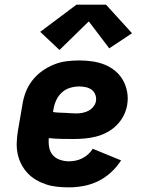

<svg xmlns="http://www.w3.org/2000/svg" viewBox="-20 -798 640 826"><path d="M277 8Q251 8 226.5 5.5Q202 3 179 -4.5Q156 -12 135.5 -24Q115 -36 99 -53Q83 -70 72 -91Q61 -112 56 -136Q51 -160 52 -185Q53 -210 57 -235L76 -345Q80 -373 90 -400Q100 -427 118 -450.5Q136 -474 160 -491.5Q184 -509 211 -520Q238 -531 266 -534.5Q294 -538 321 -538Q349 -538 377 -534Q405 -530 430 -520Q455 -510 475.5 -493Q496 -476 509 -453Q522 -430 527 -402.5Q532 -375 527 -346Q523 -322 511 -299Q499 -276 480.5 -258Q462 -240 439 -228Q416 -216 391.5 -210Q367 -204 343 -202Q319 -200 295 -200Q269 -200 242.5 -200.5Q216 -201 190 -204Q188 -184 191.5 -164.5Q195 -145 207 -131Q219 -117 238 -110.5Q257 -104 277 -104Q291 -104 305.5 -107Q320 -110 334 -117Q348 -124 359.5 -134.5Q371 -145 379 -158L501 -108Q483 -80 457.5 -56.5Q432 -33 402 -18.5Q372 -4 340 2Q308 8 277 8ZM308 -310Q321 -310 334.5 -312.5Q348 -315 360.5 -321.5Q373 -328 382 -339.5Q391 -351 393 -364Q395 -379 389.5 -392Q384 -405 373.5 -412.5Q363 -420 349 -423Q335 -426 321 -426Q301 -426 281 -420Q261 -414 245.5 -399.5Q230 -385 221.5 -366Q213 -347 210 -327L208 -316Q221 -314 233.5 -313.5Q246 -313 258.5 -312.5Q271 -312 283.5 -311Q296 -310 308 -310ZM236 -583 153 -661 309 -778H436L548 -655L450 -590L362 -706Z"/></svg>

Font: Iosevka Curly Slab HvEx
Style: Italic
Weight: 900
Width: 7
Italic angle: -9°
Monospace: yes
Designer: Belleve Invis
Foundry: Belleve Invis
Version: Version 11.1.0; ttfautohint (v1.8.3)